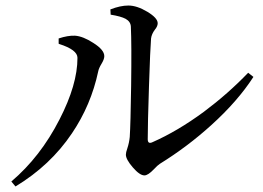

<svg xmlns="http://www.w3.org/2000/svg" viewBox="-20 -698 950 694"><path d="M36 -24 21 -42Q126 -131 195 -266Q260 -392 260 -489Q260 -518 194 -539L192 -540V-559Q225 -570 251 -569Q280 -567 317 -543Q357 -518 357 -495Q357 -484 347 -467.5Q337 -451 335 -440Q309 -318 240 -216Q162 -100 36 -24ZM502 -64Q485 -64 460 -93Q435 -122 435 -139Q435 -147 440 -161Q447 -182 449 -203Q452 -249 454 -388Q456 -539 453 -602Q452 -620 434 -630Q417 -639 380 -645L379 -664Q415 -678 444 -678Q475 -678 512.5 -655.5Q550 -633 550 -614Q550 -603 540 -591Q528 -575 526 -559Q523 -523 518.5 -386Q514 -249 514 -195Q514 -176 531 -184Q622 -224 717 -294Q804 -359 877 -435L896 -420Q839 -332 744 -246Q658 -168 558 -106Q550 -101 536 -86Q515 -64 502 -64Z"/></svg>

Font: GenRyuMin TW M
Style: Regular
Weight: 500
Version: Version 1.501;PS 1;hotconv 16.6.51;makeotf.lib2.5.65220